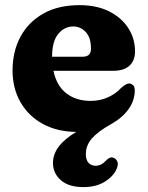

<svg xmlns="http://www.w3.org/2000/svg" viewBox="-20 -512 588 765"><path d="M444.5 161Q432.5 190 397.8 211.8Q363 233.5 312.5 233.5Q253.5 233.5 222.2 205.8Q191 178 191 137Q191 68.5 284 13.5Q207.5 13 150.2 -18.5Q93 -50 61.5 -105Q30 -160 30 -231.5Q30 -306.5 61.2 -365Q92.5 -423.5 152 -457.5Q211.5 -491.5 297 -491.5Q365 -491.5 414.5 -466.8Q464 -442 491 -400.2Q518 -358.5 518 -307.5Q518 -270.5 495.8 -250.2Q473.5 -230 432.5 -230H193Q205.5 -170 244.5 -140Q283.5 -110 341 -110Q378.5 -110 410 -124.2Q441.5 -138.5 462.5 -161.5Q484 -180.5 495.5 -179.5Q504 -178.5 510.5 -172.2Q517 -166 517 -151Q516.5 -111 492 -76.8Q467.5 -42.5 422 -17Q371 11.5 346.5 39.2Q322 67 322 102Q322 125.5 333 137Q344 148.5 360.5 148.5Q383.5 148.5 401.5 128.5Q409 121 416 117.2Q423 113.5 431.5 116.5Q441 119 447 130.5Q453 142 444.5 161ZM272 -406.5Q236.5 -406.5 212 -376.8Q187.5 -347 187.5 -286H309.5Q342.5 -286 342.5 -318Q342.5 -362 321.8 -384.2Q301 -406.5 272 -406.5Z"/></svg>

Font: Fraunces 9pt SuperSoft
Style: Bold
Weight: 700
Version: Version 1.000;[b76b70a41]